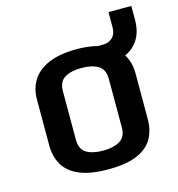

<svg xmlns="http://www.w3.org/2000/svg" viewBox="-101 -741 777 840"><g transform="rotate(-15 287.5 -320.5)"><path d="M287.6 11.2Q206.5 11.2 157.5 -9.8Q108.4 -30.8 86.4 -68.6Q64.5 -106.4 64.5 -157.2V-364.3Q64.5 -416 89.4 -453.9Q114.3 -491.7 164.1 -512.2Q213.9 -532.7 287.6 -532.7Q361.3 -532.7 410.9 -512.2Q460.4 -491.7 485.6 -453.9Q510.7 -416 510.7 -364.3V-157.2Q510.7 -106.4 489.3 -68.6Q467.8 -30.8 418.9 -9.8Q370.1 11.2 287.6 11.2ZM287.6 -73.7Q334 -73.7 362.8 -90.8Q391.6 -107.9 391.6 -150.4V-370.6Q391.6 -413.6 363.5 -430.7Q335.4 -447.8 287.6 -447.8Q240.7 -447.8 212.2 -430.7Q183.6 -413.6 183.6 -370.6V-150.4Q183.6 -107.9 211.2 -90.8Q238.8 -73.7 287.6 -73.7ZM378.4 -435.5V-522H407.7Q432.1 -522 449 -538.3Q465.8 -554.7 465.8 -584.5V-653.3H569.3V-592.8Q569.3 -539.6 548.1 -504.6Q526.9 -469.7 490.5 -452.6Q454.1 -435.5 407.7 -435.5Z"/></g></svg>

Font: Monda SemiBold
Style: Regular
Weight: 600
Designer: Vernon Adams
Foundry: Vernon Adams
Version: Version 2.200